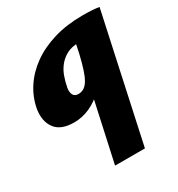

<svg xmlns="http://www.w3.org/2000/svg" viewBox="-172 -546 879 947"><g transform="rotate(-30 267.5 -72.0)"><path d="M207 289 300 -136 417 -277Q401 -212 373.5 -160Q346 -108 309.5 -71.5Q273 -35 229.5 -15.5Q186 4 140 4Q64 4 33 -38.5Q2 -81 13 -147Q24 -207 58 -259Q92 -311 146.5 -350Q201 -389 274.5 -411Q348 -433 438 -433Q470 -433 492 -431.5Q514 -430 532 -427L377 289ZM228 -107Q246 -107 260.5 -116.5Q275 -126 286.5 -146Q298 -166 308.5 -198.5Q319 -231 330 -278L351 -377L405 -318Q391 -324 379 -325Q367 -326 354 -326Q316 -326 289 -312.5Q262 -299 242.5 -276Q223 -253 212 -223.5Q201 -194 195 -161Q191 -137 199 -122Q207 -107 228 -107Z"/></g></svg>

Font: Ysabeau Office Black
Style: Italic
Weight: 900
Italic angle: -12°
Designer: Christian Thalmann (Catharsis Fonts)
Version: Version 2.001;gftools[0.9.30]; featfreeze: tnum,lnum,ss02